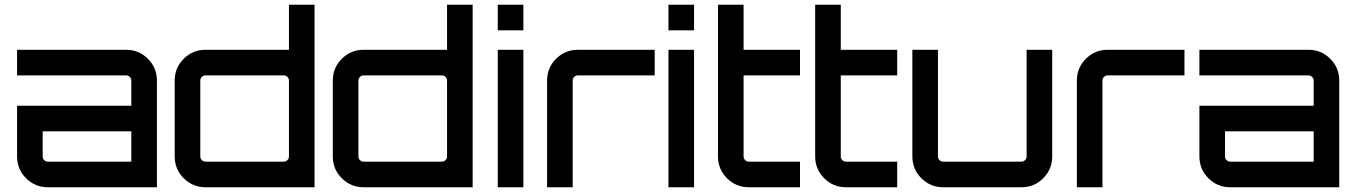

<svg xmlns="http://www.w3.org/2000/svg" viewBox="-20 -790 5722 810"><path d="M512 -580Q566 -580 604 -542Q642 -504 642 -450V0H182Q128 0 90 -38Q52 -76 52 -130V-344H534V-450Q534 -459 527.5 -465.5Q521 -472 512 -472H52V-580ZM534 -108V-236H160V-130Q160 -121 166.5 -114.5Q173 -108 182 -108Z M1199 -770H1307V0H847Q793 0 755 -38Q717 -76 717 -130V-450Q717 -504 755 -542Q793 -580 847 -580H1199ZM847 -108H1177Q1186 -108 1192.5 -114.5Q1199 -121 1199 -130V-450Q1199 -459 1192.5 -465.5Q1186 -472 1177 -472H847Q838 -472 831.5 -465.5Q825 -459 825 -450V-130Q825 -121 831.5 -114.5Q838 -108 847 -108Z M1866 -770H1974V0H1514Q1460 0 1422 -38Q1384 -76 1384 -130V-450Q1384 -504 1422 -542Q1460 -580 1514 -580H1866ZM1514 -108H1844Q1853 -108 1859.5 -114.5Q1866 -121 1866 -130V-450Q1866 -459 1859.5 -465.5Q1853 -472 1844 -472H1514Q1505 -472 1498.5 -465.5Q1492 -459 1492 -450V-130Q1492 -121 1498.5 -114.5Q1505 -108 1514 -108Z M2080 0V-580H2188V0ZM2080 -770H2188V-662H2080Z M2418 -580H2742V-472H2418Q2409 -472 2402.5 -465.5Q2396 -459 2396 -450V0H2288V-130V-450Q2288 -504 2326 -542Q2364 -580 2418 -580Z M2800 0V-580H2908V0ZM2800 -770H2908V-662H2800Z M3355 -472H3117V-130Q3117 -121 3123.5 -114.5Q3130 -108 3139 -108H3355V0H3139Q3085 0 3047 -38Q3009 -76 3009 -130V-450V-770H3117V-580H3355Z M3765 -472H3527V-130Q3527 -121 3533.5 -114.5Q3540 -108 3549 -108H3765V0H3549Q3495 0 3457 -38Q3419 -76 3419 -130V-450V-770H3527V-580H3765Z M4311 -580H4419V-130Q4419 -76 4381 -38Q4343 0 4289 0H3959Q3905 0 3867 -38Q3829 -76 3829 -130V-580H3937V-130Q3937 -121 3943.5 -114.5Q3950 -108 3959 -108H4289Q4298 -108 4304.5 -114.5Q4311 -121 4311 -130Z M4653 -580H4977V-472H4653Q4644 -472 4637.5 -465.5Q4631 -459 4631 -450V0H4523V-130V-450Q4523 -504 4561 -542Q4599 -580 4653 -580Z M5500 -580Q5554 -580 5592 -542Q5630 -504 5630 -450V0H5170Q5116 0 5078 -38Q5040 -76 5040 -130V-344H5522V-450Q5522 -459 5515.5 -465.5Q5509 -472 5500 -472H5040V-580ZM5522 -108V-236H5148V-130Q5148 -121 5154.5 -114.5Q5161 -108 5170 -108Z"/></svg>

Font: Orbitron
Style: Regular
Weight: 500
Designer: Matt McInerney
Foundry: Matt McInerney
Version: 1.000